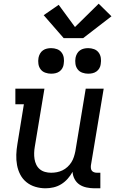

<svg xmlns="http://www.w3.org/2000/svg" viewBox="-20 -1009 640 1037"><path d="M226 8Q198 8 171 0Q144 -8 123 -25Q102 -42 89.5 -66Q77 -90 72 -117.5Q67 -145 68 -173.5Q69 -202 74 -231L109 -446H63V-530H220L168 -217Q165 -200 164.5 -183Q164 -166 166.5 -150Q169 -134 176 -119.5Q183 -105 195 -95Q207 -85 223 -80.5Q239 -76 256 -76Q272 -76 287.5 -79Q303 -82 317.5 -89Q332 -96 344.5 -107.5Q357 -119 365.5 -132.5Q374 -146 379 -161.5Q384 -177 387 -192L443 -530H540L471 -116Q470 -108 471 -100Q472 -92 476.5 -86.5Q481 -81 488.5 -78.5Q496 -76 504 -76H522V8H490Q469 8 447.5 3.5Q426 -1 409.5 -12Q393 -23 383 -41.5Q373 -60 372 -81Q361 -61 345.5 -43.5Q330 -26 310.5 -14Q291 -2 269 3Q247 8 226 8ZM456 -611Q440 -611 424.5 -616.5Q409 -622 399.5 -634.5Q390 -647 387.5 -663.5Q385 -680 388 -697Q390 -708 396 -719Q402 -730 412 -737Q422 -744 433.5 -746.5Q445 -749 456 -749Q473 -749 488 -743.5Q503 -738 512.5 -725.5Q522 -713 524.5 -696.5Q527 -680 524 -663Q523 -652 517 -641Q511 -630 501 -623Q491 -616 479.5 -613.5Q468 -611 456 -611ZM256 -611Q240 -611 224.5 -616.5Q209 -622 199.5 -634.5Q190 -647 187.5 -663.5Q185 -680 188 -697Q190 -708 196 -719Q202 -730 212 -737Q222 -744 233.5 -746.5Q245 -749 256 -749Q273 -749 288 -743.5Q303 -738 312.5 -725.5Q322 -713 324.5 -696.5Q327 -680 324 -663Q323 -652 317 -641Q311 -630 301 -623Q291 -616 279.5 -613.5Q268 -611 256 -611ZM324 -803 216 -927 297 -983 385 -863 513 -989 582 -921 429 -803Z"/></svg>

Font: Iosevka Curly Slab MdEx
Style: Italic
Weight: 500
Width: 7
Italic angle: -9°
Monospace: yes
Designer: Belleve Invis
Foundry: Belleve Invis
Version: Version 11.0.0; ttfautohint (v1.8.3)